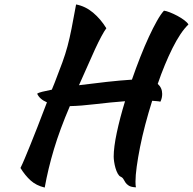

<svg xmlns="http://www.w3.org/2000/svg" viewBox="-20 -762 867 863"><path d="M491 -58Q491 -100 505 -166Q519 -232 542 -307Q476 -302 409.5 -294Q343 -286 294 -285Q249 -180 222.5 -91.5Q196 -3 181 81Q143 72 118 49.5Q93 27 72 -7Q80 -23 90.5 -48Q101 -73 115.5 -108.5Q130 -144 148.5 -191.5Q167 -239 191 -302Q158 -316 147 -341Q152 -345 169.5 -349.5Q187 -354 213 -359L226 -391Q247 -445 260.5 -482Q274 -519 283.5 -554.5Q293 -590 301.5 -633Q310 -676 322 -742Q364 -734 398.5 -705Q433 -676 458 -635Q449 -623 436 -599Q423 -575 407.5 -541.5Q392 -508 374 -466.5Q356 -425 335 -379Q397 -387 460.5 -394Q524 -401 573 -404Q591 -456 610.5 -505.5Q630 -555 649 -596Q668 -637 685.5 -668Q703 -699 717 -714Q727 -713 743.5 -706.5Q760 -700 777 -691Q794 -682 808 -671.5Q822 -661 827 -652Q809 -635 791 -608Q773 -581 755.5 -546Q738 -511 721 -470Q704 -429 689 -385Q709 -367 709 -340Q709 -321 701 -305Q692 -307 683 -307.5Q674 -308 664 -309Q647 -255 633 -202Q619 -149 609.5 -101Q600 -53 594.5 -13Q589 27 589 54Q589 64 589.5 70Q590 76 591 80Q569 79 559 72.5Q549 66 544 58.5Q539 51 535 43.5Q531 36 522 32Q515 29 509 18Q503 7 499 -7Q495 -21 493 -35Q491 -49 491 -58Z"/></svg>

Font: Kaushan Script
Style: Regular
Weight: 400
Designer: Pablo Impallari
Foundry: Pablo Impallari
Version: Version 1.002